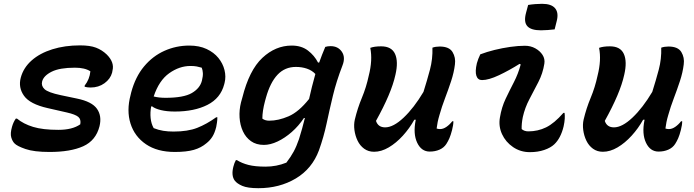

<svg xmlns="http://www.w3.org/2000/svg" viewBox="-20 -786 3640 1007"><path d="M400 -548Q452 -548 483.5 -536Q515 -524 540 -500Q581 -459 570 -416L568 -405Q559 -372 528 -349.5Q497 -327 455 -327Q437 -327 424 -331V-337Q450 -370 454 -412Q425 -431 373 -431Q293 -431 251 -410Q209 -389 201 -359Q195 -336 213.5 -318.5Q232 -301 298 -287L384 -269Q462 -253 488.5 -215.5Q515 -178 502 -124Q483 -49 416.5 -19Q350 11 240 11Q158 11 113.5 -4.5Q69 -20 56 -34Q45 -45 39 -65.5Q33 -86 43 -121Q50 -146 63 -164H69Q103 -136 153.5 -120.5Q204 -105 286 -105Q360 -105 401 -134Q406 -160 390.5 -173Q375 -186 331 -196L230 -219Q137 -240 106 -283.5Q75 -327 89 -379Q103 -431 146 -469Q189 -507 254.5 -527.5Q320 -548 400 -548Z M973 -547Q1025 -547 1063.5 -529Q1102 -511 1125.5 -482Q1149 -453 1157.5 -418.5Q1166 -384 1158 -352L1156 -344Q1137 -271 1068 -236Q999 -201 897 -201Q855 -201 824 -208.5Q793 -216 778 -228H773Q767 -197 770 -167Q773 -137 786 -114Q811 -104 836 -100Q861 -96 890 -96Q965 -96 1014.5 -115.5Q1064 -135 1114 -171H1120Q1120 -156 1118 -143.5Q1116 -131 1114 -120Q1106 -88 1093.5 -68.5Q1081 -49 1063 -35Q1035 -11 996.5 0Q958 11 897 11Q805 11 745.5 -29.5Q686 -70 664.5 -138Q643 -206 665 -288L668 -301Q690 -383 735.5 -437.5Q781 -492 842.5 -519.5Q904 -547 973 -547ZM979 -440Q921 -440 867.5 -402Q814 -364 786 -280Q813 -273 848 -273Q943 -273 986 -298Q1029 -323 1039 -363Q1045 -387 1044 -403Q1043 -419 1038 -431Q1025 -435 1011.5 -437.5Q998 -440 979 -440Z M1510 -547Q1561 -547 1595 -521Q1629 -495 1648 -458H1654Q1661 -478 1669 -498.5Q1677 -519 1686 -540Q1692 -542 1699 -543Q1706 -544 1714 -544Q1753 -544 1773 -514.5Q1793 -485 1776 -442Q1744 -359 1726 -284Q1708 -209 1693 -138.5Q1678 -68 1653 2Q1617 99 1531.5 150Q1446 201 1335 201Q1279 201 1251 189Q1223 177 1211 161Q1192 135 1204 88Q1209 68 1217 54H1223Q1248 70 1283 79Q1318 88 1373 88Q1430 88 1482 67Q1505 37 1520 9.5Q1535 -18 1548 -56Q1557 -84 1564.5 -111.5Q1572 -139 1579 -167H1574Q1546 -125 1510 -93.5Q1474 -62 1436 -44Q1398 -26 1364 -26Q1324 -26 1296.5 -45.5Q1269 -65 1254 -97.5Q1239 -130 1236.5 -169.5Q1234 -209 1244 -249L1251 -274Q1287 -418 1356 -482.5Q1425 -547 1510 -547ZM1356 -164Q1370 -153 1392 -153Q1440 -153 1493.5 -176Q1547 -199 1601 -267Q1608 -298 1616 -330.5Q1624 -363 1634 -398Q1616 -417 1589.5 -426Q1563 -435 1532 -435Q1474 -435 1435.5 -394Q1397 -353 1375 -274L1370 -256Q1363 -230 1359.5 -207Q1356 -184 1356 -164Z M1922 -535Q1943 -543 1979 -543Q2034 -543 2052 -503Q2070 -463 2054 -394Q2043 -344 2017.5 -284Q1992 -224 1952 -152Q1963 -118 2000 -118Q2043 -118 2097 -169Q2151 -220 2201 -304Q2220 -364 2235 -420.5Q2250 -477 2248 -536Q2265 -542 2286 -542Q2336 -542 2353.5 -513Q2371 -484 2366 -448Q2361 -406 2346 -360.5Q2331 -315 2314 -270.5Q2297 -226 2285 -183Q2279 -163 2275.5 -146Q2272 -129 2270 -112Q2278 -109 2288 -109Q2305 -109 2322 -121Q2339 -133 2352 -150H2358Q2358 -131 2351 -104Q2344 -77 2337 -61Q2330 -45 2321 -31Q2308 -11 2285 -1Q2262 9 2234 9Q2190 9 2168 -37.5Q2146 -84 2160 -155Q2160 -157 2161 -158H2153Q2128 -113 2093 -74.5Q2058 -36 2019 -13Q1980 10 1942 10Q1912 10 1890 -6Q1868 -22 1855.5 -48Q1843 -74 1839 -103.5Q1835 -133 1841 -159Q1855 -218 1878 -273Q1901 -328 1914 -389Q1935 -471 1922 -535Z M2499 -501Q2533 -514 2573.5 -524Q2614 -534 2656 -540Q2698 -546 2733 -546Q2763 -546 2787.5 -532.5Q2812 -519 2825.5 -498Q2839 -477 2835 -452Q2827 -401 2803.5 -355.5Q2780 -310 2756.5 -265.5Q2733 -221 2722 -172Q2715 -137 2716 -109Q2730 -97 2751 -97Q2801 -97 2844 -118Q2887 -139 2935 -194H2941Q2943 -181 2942 -163.5Q2941 -146 2936 -123Q2921 -61 2887 -29Q2868 -11 2834.5 0.5Q2801 12 2759 12Q2710 12 2671 -14.5Q2632 -41 2613 -82.5Q2594 -124 2602 -170Q2611 -224 2632 -268Q2653 -312 2675.5 -355.5Q2698 -399 2711 -448L2705 -451Q2651 -417 2597 -391.5Q2543 -366 2508 -366Q2486 -366 2478.5 -388.5Q2471 -411 2481 -454Q2487 -476 2499 -501ZM2750 -760Q2768 -763 2787.5 -764.5Q2807 -766 2823 -766Q2872 -766 2891.5 -742.5Q2911 -719 2900 -676L2889 -632Q2872 -630 2853 -628.5Q2834 -627 2817 -627Q2765 -627 2745.5 -649Q2726 -671 2739 -719Z M3122 -535Q3143 -543 3179 -543Q3234 -543 3252 -503Q3270 -463 3254 -394Q3243 -344 3217.5 -284Q3192 -224 3152 -152Q3163 -118 3200 -118Q3243 -118 3297 -169Q3351 -220 3401 -304Q3420 -364 3435 -420.5Q3450 -477 3448 -536Q3465 -542 3486 -542Q3536 -542 3553.5 -513Q3571 -484 3566 -448Q3561 -406 3546 -360.5Q3531 -315 3514 -270.5Q3497 -226 3485 -183Q3479 -163 3475.5 -146Q3472 -129 3470 -112Q3478 -109 3488 -109Q3505 -109 3522 -121Q3539 -133 3552 -150H3558Q3558 -131 3551 -104Q3544 -77 3537 -61Q3530 -45 3521 -31Q3508 -11 3485 -1Q3462 9 3434 9Q3390 9 3368 -37.5Q3346 -84 3360 -155Q3360 -157 3361 -158H3353Q3328 -113 3293 -74.5Q3258 -36 3219 -13Q3180 10 3142 10Q3112 10 3090 -6Q3068 -22 3055.5 -48Q3043 -74 3039 -103.5Q3035 -133 3041 -159Q3055 -218 3078 -273Q3101 -328 3114 -389Q3135 -471 3122 -535Z"/></svg>

Font: Recursive Mn Csl St SmB
Style: Italic
Weight: 600
Italic angle: -15°
Monospace: yes
Version: Version 1.079;hotconv 1.0.112;makeotfexe 2.5.65598; ttfautoh